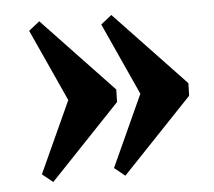

<svg xmlns="http://www.w3.org/2000/svg" viewBox="-41 -500 605 544"><g transform="rotate(-5 262.0 -227.5)"><path d="M494.1 -208.5 294.4 1.5 264.2 -22.9 356.9 -226.1 263.7 -431.2 294.4 -455.6 495.1 -244.1ZM289.1 -208.5 89.4 1.5 59.1 -22.9 151.9 -226.1 58.6 -431.2 89.4 -455.6 290 -244.1Z"/></g></svg>

Font: Gentium Book Basic
Style: Bold
Weight: 700
Designer: J. Victor Gaultney and Annie Olsen
Foundry: SIL International
Version: Version 1.102; 2013; Maintenance release